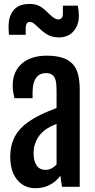

<svg xmlns="http://www.w3.org/2000/svg" viewBox="-20 -969 491 996"><path d="M163.1 7.3C191.7 7.3 217.2 1.3 239.5 -10.7C261.8 -22.8 279.6 -38.4 293 -57.6L301.8 0H393.6V-503.4C393.6 -533 390.9 -558.9 385.5 -581.1C380.1 -603.2 370.8 -621.6 357.7 -636.2C344.5 -650.9 326.8 -661.9 304.7 -669.2C282.6 -676.5 254.7 -680.2 221.2 -680.2C195.5 -680.2 171.9 -676.8 150.4 -670.2C128.9 -663.5 110.4 -653.6 95 -640.6C79.5 -627.6 67.5 -611.5 58.8 -592.3C50.2 -573.1 45.9 -550.9 45.9 -525.9C45.9 -515.5 46.6 -505 48.1 -494.4C49.6 -483.8 51.8 -472.2 54.7 -459.5H148.9V-488.8C148.9 -508 150.8 -524.1 154.5 -537.1C158.3 -550.1 163.3 -560.5 169.7 -568.4C176 -576.2 183.3 -581.7 191.7 -585C200 -588.2 208.5 -589.8 217.3 -589.8C230.3 -589.8 240.6 -587.5 248 -582.8C255.5 -578 261.1 -571.5 264.9 -563.2C268.6 -554.9 271 -545.2 272 -533.9C272.9 -522.7 273.4 -510.6 273.4 -497.6V-408.7L232.2 -392.3C216.7 -386 202.8 -379.7 190.4 -373.5C164.7 -360.8 142.1 -347.4 122.6 -333.3C103 -319.1 86.7 -303.4 73.5 -286.1C60.3 -268.9 50.3 -249.5 43.5 -228C36.6 -206.5 33.2 -182 33.2 -154.3C33.2 -131.2 36.1 -109.8 41.7 -90.1C47.4 -70.4 55.8 -53.4 66.9 -39.1C78 -24.7 91.6 -13.4 107.7 -5.1C123.8 3.2 142.3 7.3 163.1 7.3ZM217.8 -87.9C195.6 -87.9 179.5 -95.7 169.4 -111.3C159.3 -127 154.3 -147.6 154.3 -173.3C154.3 -189.9 156.3 -205 160.4 -218.5C164.5 -232 169.8 -244.1 176.5 -254.9C183.2 -265.6 190.8 -274.9 199.2 -282.7C207.7 -290.5 216.3 -297.2 225.1 -302.7C234.5 -308.6 243.3 -313.3 251.5 -316.9C259.6 -320.5 266.9 -323.6 273.4 -326.2V-115.7C266.6 -107.9 258.2 -101.3 248.3 -95.9C238.4 -90.6 228.2 -87.9 217.8 -87.9ZM287.6 -774.9C300.6 -774.9 313.3 -777.3 325.7 -782C338.1 -786.7 348.9 -793.8 358.2 -803.2C367.4 -812.7 374.9 -824.5 380.6 -838.6C386.3 -852.8 389.2 -869.1 389.2 -887.7C389.2 -893.9 388.8 -901.2 387.9 -909.7C387.1 -918.1 385.7 -928.1 383.8 -939.5H306.2V-897C306.2 -886.9 303.9 -879.6 299.3 -875C294.8 -870.4 288.9 -868.2 281.7 -868.2C276.5 -868.2 271.2 -869.6 265.9 -872.6C260.5 -875.5 255.1 -879.2 249.8 -883.5C244.4 -887.9 239.2 -892.7 234.1 -897.7L220.2 -911.1C207.2 -923.5 194.1 -932.9 180.9 -939.2C167.7 -945.6 151.5 -948.7 132.3 -948.7C118 -948.7 104.3 -946.8 91.3 -942.9C78.3 -939 66.8 -932.4 56.9 -923.1C47 -913.8 39.1 -901.4 33.2 -886C27.3 -870.5 24.4 -851.4 24.4 -828.6C24.4 -827 24.5 -824.3 24.7 -820.6L25.1 -808.8C25.3 -804.8 25.6 -800.9 25.9 -797.1C26.2 -793.4 26.4 -790.5 26.4 -788.6H113.3V-823.7C113.3 -833.5 115.1 -841.1 118.7 -846.7C122.2 -852.2 127.4 -855 134.3 -855C139.2 -855 143.6 -854.1 147.5 -852.3C151.4 -850.5 155.4 -847.8 159.7 -844.2C163.9 -840.7 168.7 -836.3 174.1 -831.1C179.4 -825.8 186 -819.8 193.8 -813C207.5 -800.6 221.5 -791.2 235.8 -784.7C250.2 -778.2 267.4 -774.9 287.6 -774.9Z"/></svg>

Font: Fjalla One
Style: Regular
Weight: 400
Designer: Irina Smirnova
Foundry: Irina Smirnova
Version: Version 1.001